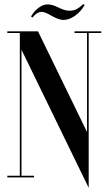

<svg xmlns="http://www.w3.org/2000/svg" viewBox="-20 -850 520 920"><path d="M180 -793C209 -793 244.5 -754.5 285 -754.5C320 -754.5 360.5 -783 385.5 -825.5L378.5 -830.5C356.5 -808 336 -798.5 314 -798.5C272.5 -798.5 248.5 -829 207.5 -829C180.5 -829 149 -806 128.5 -771L135.5 -766C152 -786 166 -793 180 -793ZM465 -700H337V-692H397V-217.4L162 -700H15V-692H75V-8H15V0H143V-8H83V-611.6L405 50V-692H465Z"/></svg>

Font: Picaflor 48 pt
Style: Regular
Weight: 400
Designer: Ariel Martín Pérez
Foundry: Tunera Type Foundry
Version: Version 1.000;hotconv 1.0.109;makeotfexe 2.5.65596